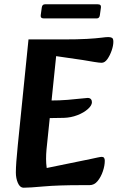

<svg xmlns="http://www.w3.org/2000/svg" viewBox="-20 -864 549 896"><path d="M91 12Q73 12 63.5 -10Q54 -32 54 -59Q54 -98 63 -186L113 -680H273Q343 -680 386 -682.5Q429 -685 452 -688Q475 -691 485 -691Q496 -691 502.5 -687.5Q509 -684 509 -669Q509 -651 501 -628Q493 -605 481 -588Q469 -571 454 -571Q444 -571 419.5 -575Q395 -579 366 -584L242 -602L197 -166Q195 -144 195 -122.5Q195 -101 198 -80L403 -122Q421 -126 435.5 -129Q450 -132 455 -132Q469 -132 469 -114Q469 -91 460 -64.5Q451 -38 435.5 -19Q420 0 398 0H363Q251 0 184 6Q117 12 91 12ZM154 -312 167 -395H215Q258 -395 295 -398Q332 -401 357.5 -404Q383 -407 389 -407Q399 -407 404 -401.5Q409 -396 409 -387Q409 -372 390 -355Q371 -338 341 -326.5Q311 -315 278 -314ZM175 -829Q177 -844 190 -844H436Q453 -844 451 -829L446 -793Q444 -778 431 -778H185Q168 -778 170 -793Z"/></svg>

Font: Alkatra Medium
Style: Regular
Weight: 500
Designer: Suman Bhandary
Version: Version 1.100;gftools[0.9.22]